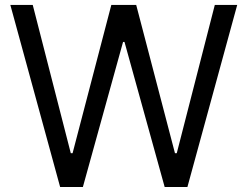

<svg xmlns="http://www.w3.org/2000/svg" viewBox="-20 -747 989 767"><path d="M220.2 0 21.3 -727.3H110.8L262.8 -134.9H269.9L424.7 -727.3H524.1L679 -134.9H686.1L838.1 -727.3H927.6L728.7 0H637.8L477.3 -579.5H471.6L311.1 0Z"/></svg>

Font: Inter Alia
Style: Regular
Weight: 400
Designer: Rasmus Andersson (Latin, Greek, Cyrillic etc.) and Evan from Shavian.info (Shavian, old style figures)
Foundry: Shavian.info
Version: Version 0.001;git-37ab20767